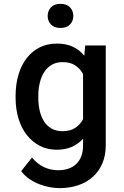

<svg xmlns="http://www.w3.org/2000/svg" viewBox="-20 -763 640 991"><path d="M60.5 -268.1Q60.5 -328.1 75.4 -377.9Q90.3 -427.7 118.2 -463.4Q146 -499 185.3 -518.6Q224.6 -538.1 273.4 -538.1Q320.8 -538.1 355.5 -522Q390.1 -505.9 415 -475.6L419.9 -528.3H525.9V-14.2Q525.9 39.1 508.3 80.3Q490.7 121.6 459.2 149.9Q427.7 178.2 383.8 193.1Q339.8 208 287.1 208Q265.6 208 238.5 203.4Q211.4 198.7 184.1 188.2Q156.7 177.7 131.8 160.9Q106.9 144 89.4 120.1L145 50.3Q174.8 85.4 209.2 100.6Q243.7 115.7 280.3 115.7Q309.6 115.7 333.5 107.4Q357.4 99.1 374 83Q390.6 66.9 399.7 43.2Q408.7 19.5 408.7 -11.2V-46.9Q383.8 -19.5 350.3 -4.9Q316.9 9.8 272.5 9.8Q224.1 9.8 185.1 -10.5Q146 -30.8 118.2 -66.4Q90.3 -102.1 75.4 -151.1Q60.5 -200.2 60.5 -257.8ZM177.7 -257.8Q177.7 -222.2 185.1 -190.9Q192.4 -159.7 207.5 -136.2Q222.7 -112.8 246.3 -99.4Q270 -85.9 302.2 -85.9Q342.8 -85.9 368.2 -102.8Q393.6 -119.6 408.7 -147.9V-381.3Q393.1 -409.2 367.7 -425.8Q342.3 -442.4 303.2 -442.4Q271 -442.4 247.3 -428.7Q223.6 -415 208.3 -391.1Q192.9 -367.2 185.3 -335.4Q177.7 -303.7 177.7 -268.1ZM226.1 -680.7Q226.1 -707.5 243.2 -725.3Q260.3 -743.2 292 -743.2Q324.2 -743.2 341.3 -725.3Q358.4 -707.5 358.4 -680.7Q358.4 -654.3 341.3 -636.5Q324.2 -618.7 292 -618.7Q260.3 -618.7 243.2 -636.5Q226.1 -654.3 226.1 -680.7Z"/></svg>

Font: Roboto Mono
Style: Regular
Weight: 500
Designer: Google
Version: Version 2.000986; 2015; ttfautohint (v1.3)